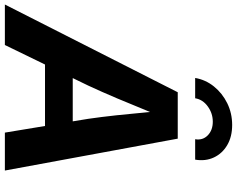

<svg xmlns="http://www.w3.org/2000/svg" viewBox="-136 -882 997 808"><g transform="rotate(90 363.0 -478.5)"><path d="M-21.5 0 347.7 -727.5H543L677.2 0H517.6L489.7 -168.9H231L148.9 0ZM288.1 -285.6H470.2L459.5 -351.1Q451.7 -404.8 444.6 -470.2Q437.5 -535.6 430.7 -610.8Q400.9 -537.1 373.3 -471.9Q345.7 -406.7 319.8 -351.1ZM485.4 -956.5Q534.7 -956.5 570.1 -935.8Q605.5 -915 622.1 -879.6Q638.7 -844.2 631.3 -800.8H545.4Q550.8 -832.5 529.1 -853.8Q507.3 -875 471.7 -875Q436.5 -875 407.5 -854Q378.4 -833 373 -800.8H287.6Q294.9 -844.2 323.2 -879.6Q351.6 -915 393.8 -935.8Q436 -956.5 485.4 -956.5Z"/></g></svg>

Font: Inter
Style: Bold Italic
Weight: 700
Italic angle: -9.39999°
Designer: Rasmus Andersson
Foundry: rsms
Version: Version 4.001;git-9221beed3